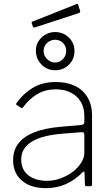

<svg xmlns="http://www.w3.org/2000/svg" viewBox="-20 -965 578 995"><path d="M408 -72Q367 -31 320.5 -10.5Q274 10 218 10Q139 10 93.5 -29Q48 -68 48 -135Q48 -186 75.5 -222Q103 -258 158 -279.5Q213 -301 295 -308L400 -317Q408 -318 412.5 -321.5Q417 -325 417 -332V-363Q417 -427 376.5 -464.5Q336 -502 268 -502Q216 -502 175 -478.5Q134 -455 100 -410Q97 -406 95 -405Q93 -404 90 -406L66 -421Q64 -423 63.5 -425Q63 -427 66 -431Q98 -478 148.5 -509Q199 -540 270 -540Q327 -540 369 -519.5Q411 -499 434 -460Q457 -421 457 -367V-10Q457 -4 454.5 -2Q452 0 447 0H429Q425 0 422.5 -2Q420 -4 420 -9L418 -70Q416 -82 408 -72ZM417 -266Q417 -282 403 -280L314 -273Q255 -269 212.5 -258Q170 -247 143 -230Q116 -213 103 -190Q90 -167 90 -138Q90 -86 126.5 -57Q163 -28 224 -28Q261 -28 296.5 -41.5Q332 -55 360 -77Q388 -100 402.5 -124.5Q417 -149 417 -171V-266ZM366 -701Q366 -658 337 -629.5Q308 -601 266 -601Q224 -601 195 -630.5Q166 -660 166 -703Q166 -730 179.5 -751.5Q193 -773 216 -786Q239 -799 266 -799Q294 -799 316.5 -786Q339 -773 352.5 -751Q366 -729 366 -701ZM323 -700Q323 -726 306.5 -742.5Q290 -759 265 -759Q242 -759 224 -742.5Q206 -726 206 -700Q206 -677 224 -659Q242 -641 265 -641Q290 -641 306.5 -659Q323 -677 323 -700ZM385 -941 395 -909Q398 -901 388 -897L161 -823Q157 -822 154.5 -823Q152 -824 150 -828L145 -843Q142 -851 148 -853L377 -944Q383 -946 385 -941Z"/></svg>

Font: Libre Franklin Thin
Style: Regular
Weight: 100
Designer: Pablo Impallari, Rodrigo Fuenzalida, Nhung Nguyen
Foundry: Impallari Type
Version: Version 3.000